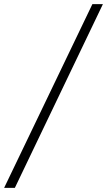

<svg xmlns="http://www.w3.org/2000/svg" viewBox="-92 -760 519 931"><path d="M-20 151H-72L356 -740H407Z"/></svg>

Font: IBM Plex Sans Light
Style: Italic
Weight: 300
Italic angle: -11.31°
Designer: Mike Abbink, Paul van der Laan, Pieter van Rosmalen
Foundry: Bold Monday
Version: Version 3.201